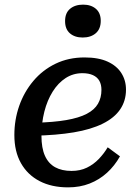

<svg xmlns="http://www.w3.org/2000/svg" viewBox="-20 -796 595 829"><path d="M274 13Q203 13 151 -14Q99 -41 70.5 -91.5Q42 -142 42 -213Q42 -279 63 -339Q84 -399 124 -446.5Q164 -494 220 -521Q276 -548 345 -548Q405 -548 444.5 -530Q484 -512 504 -480.5Q524 -449 524 -409Q524 -361 499 -324Q474 -287 423.5 -262Q373 -237 298.5 -224.5Q224 -212 125 -210L131 -266Q211 -268 266 -277.5Q321 -287 354.5 -304.5Q388 -322 403 -348Q418 -374 418 -408Q418 -431 409 -447Q400 -463 381.5 -471.5Q363 -480 336 -480Q296 -480 263.5 -459Q231 -438 207.5 -400.5Q184 -363 171.5 -314Q159 -265 159 -209Q159 -157 174 -123.5Q189 -90 218 -74Q247 -58 289 -58Q326 -58 355 -72Q384 -86 406.5 -109.5Q429 -133 445 -160L498 -121Q475 -80 442 -50Q409 -20 367 -3.5Q325 13 274 13ZM337 -634Q372 -634 393.5 -652.5Q415 -671 415 -706Q415 -740 394 -758Q373 -776 339 -776Q304 -776 282.5 -758Q261 -740 261 -705Q261 -670 282 -652Q303 -634 337 -634Z"/></svg>

Font: Roboto Serif 20pt Medium
Style: Italic
Weight: 500
Italic angle: -10°
Version: Version 1.008